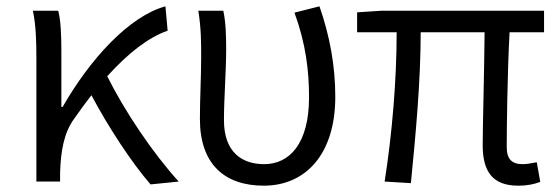

<svg xmlns="http://www.w3.org/2000/svg" viewBox="-20 -574 1768 607"><path d="M545 0C462 -91 372 -226 319 -333C387 -408 450 -456 510 -477L503 -554C389 -523 265 -388 178 -236H174V-415C174 -462 172 -512 164 -540H84C94 -493 95 -438 95 -395V0H170V-28C172 -96 182 -154 214 -198C233 -225 251 -250 269 -273C322 -173 396 -60 456 9Z M814 13C945 13 1040 -85 1040 -268C1040 -365 1023 -459 990 -554L911 -534C947 -435 957 -350 957 -266C957 -121 896 -55 815 -55C747 -55 688 -91 688 -194C688 -260 695 -352 695 -415C695 -462 694 -502 686 -540H607C616 -484 616 -438 616 -395C616 -329 612 -264 612 -198C612 -55 690 13 814 13Z M1618 13C1648 13 1670 8 1688 1L1677 -61C1656 -57 1643 -55 1633 -55C1599 -55 1582 -70 1582 -109C1582 -165 1584 -345 1591 -472H1700V-540H1185L1109 -535V-472H1234C1234 -322 1220 -153 1196 0L1279 5C1294 -147 1310 -317 1310 -472H1512C1511 -349 1506 -174 1506 -115C1506 -31 1538 13 1618 13Z"/></svg>

Font: Noto Sans CJK JP DemiLight
Style: Regular
Weight: 350
Designer: Ryoko NISHIZUKA (kana & ideographs); Paul D. Hunt (Latin, Greek & Cyrillic); Wenlong ZHANG (bopomofo); Sandoll Communica
Foundry: Adobe Systems Incorporated
Version: Version 1.004;PS 1.004;hotconv 1.0.82;makeotf.lib2.5.63406